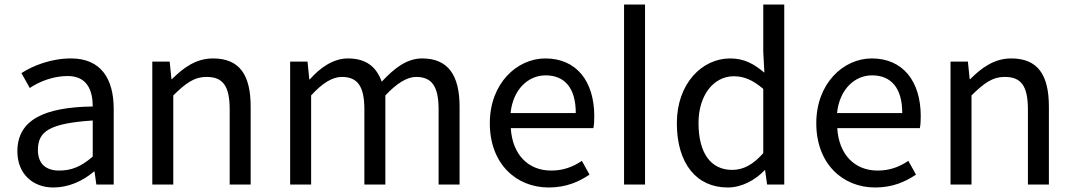

<svg xmlns="http://www.w3.org/2000/svg" viewBox="-20 -817 4753 851"><path d="M216 14C284 14 346 -14 397 -57H399L407 1H484V-334C484 -467 428 -558 295 -558C206 -558 126 -526 75 -493L112 -427C155 -456 216 -480 280 -480C368 -480 391 -414 391 -345C176 -342 57 -286 57 -146C57 -47 125 14 216 14ZM242 -61C186 -61 148 -89 148 -152C148 -235 199 -270 391 -283V-123C338 -77 295 -61 242 -61Z M732 -544H655V1H748V-394C803 -448 840 -476 896 -476C968 -476 998 -436 998 -332V1H1091V-344C1091 -485 1042 -558 924 -558C849 -558 793 -517 742 -466H740Z M1343 -544H1266V1H1359V-394C1408 -448 1453 -476 1495 -476C1564 -476 1595 -436 1595 -332V1H1688V-394C1739 -448 1784 -476 1824 -476C1893 -476 1924 -436 1924 -332V1H2017V-344C2017 -485 1965 -558 1851 -558C1783 -558 1728 -515 1672 -455C1649 -518 1606 -558 1522 -558C1457 -558 1399 -517 1353 -465H1351Z M2412 14C2489 14 2545 -11 2593 -43L2559 -104C2519 -77 2476 -61 2423 -61C2320 -61 2251 -133 2244 -249H2610C2613 -262 2614 -282 2614 -302C2614 -457 2535 -558 2397 -558C2271 -558 2151 -447 2151 -271C2151 -91 2268 14 2412 14ZM2532 -316H2243C2254 -422 2322 -483 2398 -483C2482 -483 2532 -428 2532 -316Z M2746 -797V1H2839V-797Z M3205 14C3270 14 3328 -20 3370 -63H3371L3380 1H3456V-797H3363V-587L3368 -495C3321 -534 3279 -558 3216 -558C3092 -558 2980 -447 2980 -271C2980 -90 3069 14 3205 14ZM3225 -64C3130 -64 3076 -139 3076 -272C3076 -396 3144 -479 3232 -479C3277 -479 3316 -463 3363 -423V-138C3318 -88 3276 -64 3225 -64Z M3859 14C3936 14 3992 -11 4040 -43L4006 -104C3966 -77 3923 -61 3870 -61C3767 -61 3698 -133 3691 -249H4057C4060 -262 4061 -282 4061 -302C4061 -457 3982 -558 3844 -558C3718 -558 3598 -447 3598 -271C3598 -91 3715 14 3859 14ZM3979 -316H3690C3701 -422 3769 -483 3845 -483C3929 -483 3979 -428 3979 -316Z M4270 -544H4193V1H4286V-394C4341 -448 4378 -476 4434 -476C4506 -476 4536 -436 4536 -332V1H4629V-344C4629 -485 4580 -558 4462 -558C4387 -558 4331 -517 4280 -466H4278Z"/></svg>

Font: Bithumb Trading Sans
Style: Regular
Weight: 400
Designer: HamHyungwon
Foundry: Bithumb
Version: Version 1.300;FEAKit 1.0